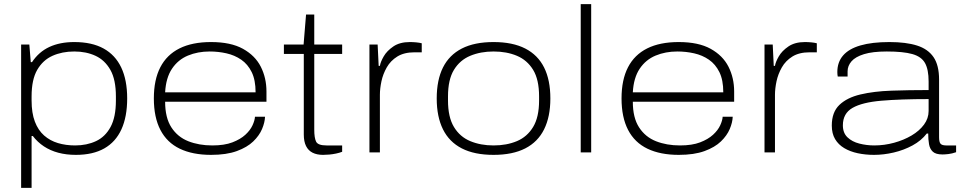

<svg xmlns="http://www.w3.org/2000/svg" viewBox="-20 -743 4686 936"><path d="M83 173V-526H123L130 -440H136Q169 -490 220.5 -514Q272 -538 342 -538Q428 -538 485 -506.5Q542 -475 571 -414Q600 -353 600 -263Q600 -174 572 -112.5Q544 -51 488.5 -19.5Q433 12 350 12Q303 12 264 1.5Q225 -9 194 -29.5Q163 -50 140 -80H134V173ZM346 -34Q403 -34 448 -55Q493 -76 519 -124Q545 -172 545 -253V-273Q545 -355 518 -402.5Q491 -450 445.5 -471Q400 -492 342 -492Q283 -492 236 -471Q189 -450 161.5 -402.5Q134 -355 134 -273V-253Q134 -192 150 -150Q166 -108 195 -82.5Q224 -57 262.5 -45.5Q301 -34 346 -34Z M1009 12Q919 12 856.5 -18Q794 -48 762 -109.5Q730 -171 730 -263Q730 -354 761.5 -415Q793 -476 855 -507Q917 -538 1009 -538Q1105 -538 1164.5 -505Q1224 -472 1251.5 -417.5Q1279 -363 1279 -297V-247H785Q785 -169 815.5 -122Q846 -75 898 -54.5Q950 -34 1015 -34Q1074 -34 1113 -49Q1152 -64 1176 -86Q1200 -108 1211 -132Q1222 -156 1223 -174H1272Q1271 -146 1257.5 -114Q1244 -82 1214.5 -53.5Q1185 -25 1134.5 -6.5Q1084 12 1009 12ZM785 -293H1226Q1226 -353 1207 -391.5Q1188 -430 1156 -452Q1124 -474 1084 -483Q1044 -492 1002 -492Q944 -492 896 -472Q848 -452 818.5 -408Q789 -364 785 -293Z M1555 12Q1525 12 1504 1.5Q1483 -9 1472 -31Q1461 -53 1461 -87V-480H1364V-526H1460L1472 -672H1512V-526H1648V-480H1512V-111Q1512 -71 1521 -52.5Q1530 -34 1572 -34H1648V-3Q1635 2 1618.5 5.5Q1602 9 1585.5 10.5Q1569 12 1555 12Z M1781 0V-526H1821L1826 -422H1832Q1835 -441 1850.5 -468Q1866 -495 1897.5 -516.5Q1929 -538 1978 -538Q1993 -538 2009 -536.5Q2025 -535 2036 -532V-488H2001Q1950 -488 1917 -467.5Q1884 -447 1865.5 -414.5Q1847 -382 1839.5 -346.5Q1832 -311 1832 -281V0Z M2386 12Q2293 12 2231.5 -19.5Q2170 -51 2139.5 -112.5Q2109 -174 2109 -263Q2109 -353 2139.5 -414Q2170 -475 2231.5 -506.5Q2293 -538 2386 -538Q2479 -538 2540.5 -506.5Q2602 -475 2632.5 -414Q2663 -353 2663 -263Q2663 -174 2632.5 -112.5Q2602 -51 2540.5 -19.5Q2479 12 2386 12ZM2386 -34Q2450 -34 2500 -55Q2550 -76 2579 -124Q2608 -172 2608 -253V-273Q2608 -355 2579 -402.5Q2550 -450 2500 -471Q2450 -492 2386 -492Q2323 -492 2272.5 -471Q2222 -450 2193 -402.5Q2164 -355 2164 -273V-253Q2164 -172 2193 -124Q2222 -76 2272.5 -55Q2323 -34 2386 -34Z M2811 0V-723H2862V0Z M3289 12Q3199 12 3136.5 -18Q3074 -48 3042 -109.5Q3010 -171 3010 -263Q3010 -354 3041.5 -415Q3073 -476 3135 -507Q3197 -538 3289 -538Q3385 -538 3444.5 -505Q3504 -472 3531.5 -417.5Q3559 -363 3559 -297V-247H3065Q3065 -169 3095.5 -122Q3126 -75 3178 -54.5Q3230 -34 3295 -34Q3354 -34 3393 -49Q3432 -64 3456 -86Q3480 -108 3491 -132Q3502 -156 3503 -174H3552Q3551 -146 3537.5 -114Q3524 -82 3494.5 -53.5Q3465 -25 3414.5 -6.5Q3364 12 3289 12ZM3065 -293H3506Q3506 -353 3487 -391.5Q3468 -430 3436 -452Q3404 -474 3364 -483Q3324 -492 3282 -492Q3224 -492 3176 -472Q3128 -452 3098.5 -408Q3069 -364 3065 -293Z M3707 0V-526H3747L3752 -422H3758Q3761 -441 3776.5 -468Q3792 -495 3823.5 -516.5Q3855 -538 3904 -538Q3919 -538 3935 -536.5Q3951 -535 3962 -532V-488H3927Q3876 -488 3843 -467.5Q3810 -447 3791.5 -414.5Q3773 -382 3765.5 -346.5Q3758 -311 3758 -281V0Z M4241 12Q4199 12 4161.5 4Q4124 -4 4095.5 -21Q4067 -38 4051 -65Q4035 -92 4035 -131Q4035 -196 4072 -231.5Q4109 -267 4174.5 -282.5Q4240 -298 4325.5 -301Q4411 -304 4507 -304V-346Q4507 -404 4489.5 -435.5Q4472 -467 4427.5 -479.5Q4383 -492 4303 -492Q4234 -492 4192 -479Q4150 -466 4131 -444Q4112 -422 4112 -395V-370H4064Q4063 -375 4062.5 -380Q4062 -385 4062 -392Q4062 -440 4090 -472.5Q4118 -505 4174.5 -521.5Q4231 -538 4316 -538Q4397 -538 4450.5 -521Q4504 -504 4531 -464.5Q4558 -425 4558 -355V-74Q4558 -51 4565 -42.5Q4572 -34 4593 -34H4641V-1Q4621 6 4603.5 8Q4586 10 4575 10Q4542 10 4527.5 -3.5Q4513 -17 4509 -40Q4505 -63 4505 -92H4498Q4471 -57 4428.5 -34Q4386 -11 4337 0.5Q4288 12 4241 12ZM4242 -34Q4291 -34 4338.5 -47Q4386 -60 4424 -82.5Q4462 -105 4484.5 -135.5Q4507 -166 4507 -202V-260Q4370 -260 4276.5 -252Q4183 -244 4136 -217Q4089 -190 4089 -132Q4089 -95 4111.5 -73.5Q4134 -52 4169.5 -43Q4205 -34 4242 -34Z"/></svg>

Font: Archivo Expanded Thin
Style: Regular
Weight: 250
Width: 7
Designer: Hector Gatti
Foundry: Omnibus-Type
Version: Version 2.001